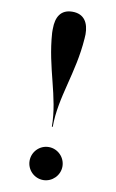

<svg xmlns="http://www.w3.org/2000/svg" viewBox="-87 -805 520 863"><g transform="rotate(10 173.0 -374.0)"><path d="M246.5 -649C246.5 -656 247.5 -662 247.5 -668C247.5 -719 227 -758 172.5 -758C118 -758 98.5 -719 98.5 -668C98.5 -662 98 -656 98.5 -649C109 -488 170.5 -370.5 170.5 -233H174.5C174.5 -370.5 235.5 -488 246.5 -649ZM98.5 -65C98.5 -24 132 10 173.5 10C214.5 10 248.5 -24 248.5 -65C248.5 -106.5 214.5 -140.5 173.5 -140.5C132 -140.5 98.5 -106.5 98.5 -65Z"/></g></svg>

Font: Bodoni* 36pt Medium
Style: Regular
Weight: 500
Version: Version 2.3